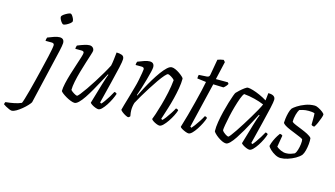

<svg xmlns="http://www.w3.org/2000/svg" viewBox="-231 -1064 2816 1612"><g transform="rotate(15 1176.5 -258.0)"><path d="M-57 200Q-65 200 -80.5 193.5Q-96 187 -111 178.5Q-126 170 -133 164Q-130 149 -126 144Q-85 140 -51 133Q-17 126 10 114Q15 104 24.5 72.5Q34 41 46 -3.5Q58 -48 70 -97Q82 -146 93 -191Q99 -217 107.5 -252Q116 -287 124 -322Q132 -357 137 -384.5Q142 -412 142 -422Q142 -440 119 -440H66Q66 -445 67.5 -454.5Q69 -464 72 -470Q99 -481 126.5 -490.5Q154 -500 174 -500Q214 -500 214 -459Q214 -450 210.5 -431Q207 -412 202 -389L91 87Q86 97 68.5 116Q51 135 28 154Q5 173 -18 186.5Q-41 200 -57 200ZM175 -611Q169 -611 160 -621.5Q151 -632 144.5 -645Q138 -658 138 -667Q138 -677 152.5 -688Q167 -699 184.5 -707.5Q202 -716 210 -716Q217 -716 225 -705.5Q233 -695 239 -682Q245 -669 245 -659Q245 -650 231.5 -639Q218 -628 201.5 -619.5Q185 -611 175 -611Z M435 0Q422 0 401 -8Q380 -16 359.5 -28Q339 -40 324.5 -51.5Q310 -63 308 -69Q308 -96 317 -136.5Q326 -177 340 -223Q354 -269 368 -311Q382 -353 391.5 -383.5Q401 -414 401 -424Q401 -440 378 -440H325Q325 -456 331 -470Q365 -484 391 -492Q417 -500 434 -500Q451 -500 462.5 -489.5Q474 -479 474 -462Q474 -455 464.5 -425.5Q455 -396 441.5 -353.5Q428 -311 414.5 -264Q401 -217 392 -173Q383 -129 383 -98Q396 -84 414.5 -73.5Q433 -63 440 -63Q446 -63 464 -85.5Q482 -108 507.5 -144.5Q533 -181 560 -224Q587 -267 611.5 -308.5Q636 -350 652 -382Q657 -403 661 -436.5Q665 -470 668 -500Q694 -500 714.5 -492.5Q735 -485 735 -459Q735 -440 722.5 -383.5Q710 -327 689 -243.5Q668 -160 643 -59L654 -52Q663 -60 678.5 -81.5Q694 -103 710 -129Q726 -155 736 -175Q751 -175 758 -164Q751 -142 737.5 -114Q724 -86 707 -60Q690 -34 673 -17Q656 0 642 0Q632 0 615 -6.5Q598 -13 584.5 -22Q571 -31 568 -37L619 -210Q629 -242 636.5 -265.5Q644 -289 650 -301L645 -304Q627 -270 605 -229Q583 -188 560 -147.5Q537 -107 514.5 -73.5Q492 -40 471.5 -20Q451 0 435 0Z M903 0Q895 0 878.5 -8.5Q862 -17 848 -28Q834 -39 831 -46Q834 -59 843 -90.5Q852 -122 865 -165.5Q878 -209 891 -257Q901 -291 908 -326.5Q915 -362 919.5 -388.5Q924 -415 924 -422Q924 -440 901 -440H849Q849 -458 855 -470Q882 -481 909.5 -490.5Q937 -500 957 -500Q997 -500 997 -459Q997 -448 990 -417.5Q983 -387 971.5 -347Q960 -307 948 -267.5Q936 -228 925 -199L929 -195Q946 -230 967.5 -270.5Q989 -311 1013.5 -351.5Q1038 -392 1062.5 -425.5Q1087 -459 1109 -479.5Q1131 -500 1149 -500Q1163 -500 1181 -492Q1199 -484 1216.5 -472Q1234 -460 1246.5 -448.5Q1259 -437 1260 -431Q1260 -393 1252 -346Q1244 -299 1232 -251.5Q1220 -204 1207 -162.5Q1194 -121 1185 -93Q1176 -65 1174 -59L1185 -52Q1194 -59 1211 -81.5Q1228 -104 1245 -130.5Q1262 -157 1271 -175Q1280 -175 1286 -171Q1292 -167 1293 -164Q1287 -143 1273 -115.5Q1259 -88 1241 -61.5Q1223 -35 1205 -17.5Q1187 0 1173 0Q1163 0 1147 -6.5Q1131 -13 1117.5 -22Q1104 -31 1101 -38Q1106 -49 1118.5 -86Q1131 -123 1146 -176Q1161 -229 1173.5 -287.5Q1186 -346 1191 -400Q1179 -414 1160 -425Q1141 -436 1133 -436Q1125 -436 1105.5 -414Q1086 -392 1061 -356Q1036 -320 1010 -279Q984 -238 960.5 -198.5Q937 -159 922 -130Q917 -114 914.5 -97.5Q912 -81 912 -64Q912 -43 918 -13Q916 -10 913.5 -7Q911 -4 903 0Z M1426 0Q1416 0 1399 -6.5Q1382 -13 1367.5 -21.5Q1353 -30 1350 -37Q1366 -88 1382.5 -148.5Q1399 -209 1414 -268.5Q1429 -328 1440.5 -377Q1452 -426 1457 -455L1379 -465Q1379 -487 1383 -497L1451 -501Q1462 -502 1468.5 -506.5Q1475 -511 1477 -524L1501 -660Q1523 -669 1553 -673L1567 -657L1531 -500H1635L1644 -488Q1639 -478 1630 -467.5Q1621 -457 1610 -449L1521 -452L1427 -59L1438 -52Q1446 -60 1461 -80Q1476 -100 1493 -126Q1510 -152 1522 -175Q1538 -175 1543 -164Q1537 -143 1523 -115Q1509 -87 1492 -61Q1475 -35 1457.5 -17.5Q1440 0 1426 0Z M1752 0Q1736 0 1717 -9Q1698 -18 1680 -31Q1662 -44 1650 -56.5Q1638 -69 1636 -75Q1635 -112 1642.5 -157.5Q1650 -203 1661.5 -249.5Q1673 -296 1685 -335.5Q1697 -375 1706.5 -401Q1716 -427 1720 -431Q1728 -440 1746 -456.5Q1764 -473 1782.5 -486.5Q1801 -500 1810 -500Q1826 -500 1855 -491.5Q1884 -483 1917.5 -468Q1951 -453 1980 -435L1987 -500Q2049 -500 2049 -459Q2049 -441 2036.5 -384.5Q2024 -328 2003 -244Q1982 -160 1957 -59L1968 -52Q1977 -61 1992 -82Q2007 -103 2023 -128.5Q2039 -154 2050 -175Q2058 -175 2064 -171.5Q2070 -168 2071 -164Q2065 -143 2051.5 -115Q2038 -87 2021 -61Q2004 -35 1986.5 -17.5Q1969 0 1955 0Q1945 0 1928.5 -6.5Q1912 -13 1898.5 -22Q1885 -31 1882 -37L1933 -210Q1942 -242 1951.5 -269Q1961 -296 1964 -301L1958 -304Q1940 -270 1918.5 -229Q1897 -188 1873.5 -147.5Q1850 -107 1828 -73.5Q1806 -40 1786 -20Q1766 0 1752 0ZM1756 -60Q1760 -60 1775 -79Q1790 -98 1811 -129.5Q1832 -161 1856 -199Q1880 -237 1902.5 -275Q1925 -313 1943 -345Q1961 -377 1969 -397Q1931 -413 1885 -424.5Q1839 -436 1793 -440Q1781 -427 1768.5 -393Q1756 -359 1743.5 -315.5Q1731 -272 1721.5 -228Q1712 -184 1706 -149.5Q1700 -115 1700 -101Q1708 -86 1728 -73Q1748 -60 1756 -60Z M2226 0Q2203 0 2178 -13.5Q2153 -27 2134 -45Q2115 -63 2111 -75Q2117 -101 2128.5 -126Q2140 -151 2152 -170Q2164 -189 2169 -195Q2185 -195 2193 -185Q2190 -168 2185 -139.5Q2180 -111 2176 -85Q2191 -72 2214 -61.5Q2237 -51 2259 -51Q2282 -51 2300.5 -57Q2319 -63 2332 -69Q2343 -79 2351 -105Q2359 -131 2362 -157.5Q2365 -184 2362 -197Q2360 -203 2341.5 -211Q2323 -219 2297 -229.5Q2271 -240 2244.5 -251Q2218 -262 2199.5 -273.5Q2181 -285 2178 -295Q2178 -306 2181 -330.5Q2184 -355 2191 -382Q2198 -409 2209 -425Q2219 -436 2246 -453.5Q2273 -471 2311.5 -485.5Q2350 -500 2392 -500Q2405 -500 2425.5 -489.5Q2446 -479 2463 -466Q2480 -453 2480 -444Q2480 -436 2472 -413Q2464 -390 2453 -365.5Q2442 -341 2432 -328Q2414 -328 2406 -338Q2406 -358 2406.5 -389Q2407 -420 2405 -437Q2395 -441 2381 -442.5Q2367 -444 2353 -444Q2325 -444 2303 -438.5Q2281 -433 2274 -430Q2264 -415 2255 -383.5Q2246 -352 2247 -320Q2257 -311 2281 -301Q2305 -291 2334 -279.5Q2363 -268 2388.5 -255Q2414 -242 2426 -227Q2429 -205 2426 -175Q2423 -145 2416 -118Q2409 -91 2398 -75Q2381 -55 2351 -38Q2321 -21 2287.5 -10.5Q2254 0 2226 0Z"/></g></svg>

Font: Texturina Thin
Style: Italic
Weight: 100
Italic angle: -11°
Designer: Guillermo Torres Carreño
Foundry: Omnibus-Type
Version: Version 1.002; ttfautohint (v1.8.3)